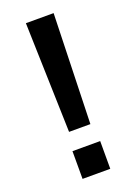

<svg xmlns="http://www.w3.org/2000/svg" viewBox="-141 -788 600 846"><g transform="rotate(-20 159.0 -365.0)"><path d="M109 -215 94 -730H224L209 -215ZM94 0V-130H224V0Z"/></g></svg>

Font: M PLUS 1 Medium
Style: Regular
Weight: 500
Designer: Coji Morishita
Foundry: UNDERFOREST DESIGN
Version: Version 1.001